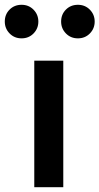

<svg xmlns="http://www.w3.org/2000/svg" viewBox="-67 -781 415 801"><path d="M76 -528H197V0H76ZM208 -741Q228 -761 258 -761Q288 -761 308 -740.5Q328 -720 328 -691Q328 -662 308 -641.5Q288 -621 258 -621Q228 -621 208 -641.5Q188 -662 188 -691Q188 -721 208 -741ZM-27 -741Q-7 -761 23 -761Q53 -761 73 -740.5Q93 -720 93 -691Q93 -662 73 -641.5Q53 -621 23 -621Q-7 -621 -27 -641.5Q-47 -662 -47 -691Q-47 -721 -27 -741Z"/></svg>

Font: Lopes Sans SemiBold
Style: Regular
Weight: 600
Designer: Gabriel Lam, Diego Maldonado
Foundry: TypeRant, Foresti Design
Version: Version 4.000